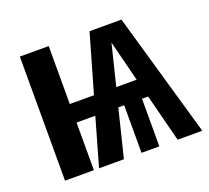

<svg xmlns="http://www.w3.org/2000/svg" viewBox="-97 -649 837 769"><g transform="rotate(-20 322.0 -264.5)"><path d="M485 -203H459V0H383V-203H358L308 0H202L260 -203H180V0H57V-529H180V-282H283L354 -529H490L642 0H537ZM465 -282 421 -456 378 -282Z"/></g></svg>

Font: Fira Sans Compressed Medium
Style: Regular
Weight: 500
Width: 1
Designer: bBox Type GmbH & Carrois Corporate GbR & Edenspiekermann AG
Foundry: bBox Type GmbH & Carrois Corporate GbR & Edenspiekermann AG
Version: Version 4.301